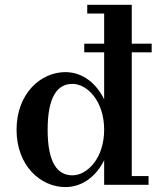

<svg xmlns="http://www.w3.org/2000/svg" viewBox="-20 -770 672 800"><path d="M599 -36.5H529V-552H612V-588H529V-750H343.5V-713.5H414V-588H331V-552H414V-356C381.5 -423 324 -469.5 252.5 -469.5C149 -469.5 49 -379.5 49 -229.5C49 -79.5 149 9.5 252.5 9.5C324 9.5 381.5 -36.5 414 -102.5V0H599ZM414 -229.5C414 -112.5 345 -39.5 281.5 -39.5C219 -39.5 178.5 -92.5 178.5 -229.5C178.5 -366.5 219 -420.5 281.5 -420.5C345 -420.5 414 -347 414 -229.5Z"/></svg>

Font: Bodoni* 06pt Medium
Style: Regular
Weight: 500
Version: Version 2.3